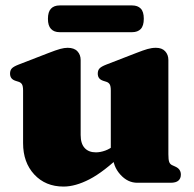

<svg xmlns="http://www.w3.org/2000/svg" viewBox="-20 -673 715 707"><path d="M395.5 -102.5V-109H388V-340Q388 -356 383.8 -362.8Q379.5 -369.5 371 -372L360 -375.5Q349.5 -379 344.8 -385.5Q340 -392 340 -402Q340 -414 346.5 -421Q353 -428 371 -435L482 -478Q507.5 -488 523.2 -492.5Q539 -497 554 -497Q576.5 -497 588.2 -484.2Q600 -471.5 600 -452V-105Q600 -85 603 -76.8Q606 -68.5 613.5 -65L624.5 -60Q636 -55 641 -47.5Q646 -40 646 -30Q646 -16 637 -8Q628 0 608 0H485.5Q450 0 422.8 -30.5Q395.5 -61 395.5 -102.5ZM65 -146V-340Q65 -356 60.8 -362.8Q56.5 -369.5 48 -372L37 -375.5Q26.5 -379 21.8 -385.5Q17 -392 17 -402Q17 -414 23.5 -421Q30 -428 48 -435L159 -478Q186 -488.5 201.5 -492.8Q217 -497 229 -497Q253 -497 265 -484.2Q277 -471.5 277 -452V-176Q277 -144 291.8 -128Q306.5 -112 333 -112Q349.5 -112 367.5 -118.5Q385.5 -125 399.5 -137.5L417 -153L447 -121L432 -107Q361.5 -39.5 309.5 -12.8Q257.5 14 214 14Q147.5 14 106.2 -30.5Q65 -75 65 -146ZM156.5 -603.5Q156.5 -629.5 167.8 -641.2Q179 -653 199.5 -653H466.5Q487 -653 498.2 -641.5Q509.5 -630 509.5 -604Q509.5 -578 498.2 -566.2Q487 -554.5 466.5 -554.5H199.5Q179 -554.5 167.8 -566.5Q156.5 -578.5 156.5 -603.5Z"/></svg>

Font: Fraunces
Style: Regular
Weight: 900
Version: Version 1.000;[b76b70a41]